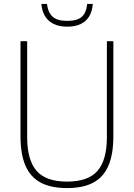

<svg xmlns="http://www.w3.org/2000/svg" viewBox="-20 -950 682 979"><path d="M322 9Q239.5 9 187 -19.2Q134.5 -47.5 109.5 -106Q84.5 -164.5 84.5 -255.5V-740H118.5V-250.5Q118.5 -134.5 166.2 -79.2Q214 -24 322 -24Q430 -24 477.5 -79.2Q525 -134.5 525 -250.5V-740H558V-255.5Q558 -164.5 533.2 -106Q508.5 -47.5 456.2 -19.2Q404 9 322 9ZM323 -814Q282.5 -814 254 -827.8Q225.5 -841.5 209.8 -867.2Q194 -893 191 -930H219.5Q225 -885.5 248.8 -864.5Q272.5 -843.5 323 -843.5Q374 -843.5 397.2 -864.5Q420.5 -885.5 424.5 -930H453Q450.5 -892.5 435 -866.8Q419.5 -841 391.5 -827.5Q363.5 -814 323 -814Z"/></svg>

Font: Encode Sans SC SemiCondensed Thin
Style: Regular
Weight: 250
Width: 4
Designer: Multiple Designers
Foundry: Impallari Type
Version: Version 3.002